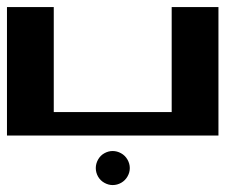

<svg xmlns="http://www.w3.org/2000/svg" viewBox="-20 -389 696 551"><path d="M0 -368.7H134.3V-67.4H472.7V-368.7H606.9V0H0ZM303.2 44.4Q315.9 44.4 327.4 50.8Q338.9 57.1 345.7 68.8Q352.5 80.6 352.5 93.3Q352.5 106 345.9 117.4Q339.4 128.9 327.9 135.5Q316.4 142.1 303.2 142.1Q291 142.1 279.3 135.5Q267.6 128.9 261.2 117.4Q254.9 106 254.9 93.3Q254.9 80.6 261.5 68.8Q268.1 57.1 279.5 50.8Q291 44.4 303.2 44.4Z"/></svg>

Font: Aqlam Corner
Style: Regular
Weight: 400
Designer: Developer/ Husham Jawad
Version: Version 1.00;December 29, 2020;FontCreator 13.0.0.2683 32-bi